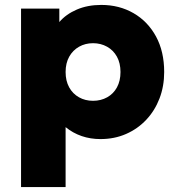

<svg xmlns="http://www.w3.org/2000/svg" viewBox="-20 -550 712 780"><path d="M65.5 210V-515H221V-460.5Q248.5 -492.5 292.2 -511.2Q336 -530 391.5 -530Q464.5 -530 522.5 -496.5Q580.5 -463 613.8 -401.8Q647 -340.5 647 -257.5Q647 -199.5 628 -150Q609 -100.5 574.2 -63.5Q539.5 -26.5 492.2 -5.8Q445 15 388 15Q347.5 15 311.8 2.8Q276 -9.5 246.5 -33.5V210ZM358 -140.5Q390 -140.5 415.5 -154.8Q441 -169 455.2 -195.2Q469.5 -221.5 469.5 -257.5Q469.5 -293.5 455 -319.8Q440.5 -346 415 -360.2Q389.5 -374.5 358 -374.5Q326.5 -374.5 301.2 -360.2Q276 -346 261.2 -319.8Q246.5 -293.5 246.5 -257.5Q246.5 -221.5 261 -195.2Q275.5 -169 300.8 -154.8Q326 -140.5 358 -140.5Z"/></svg>

Font: Geologica Thin Cursive ExtraBold
Style: Regular
Weight: 800
Version: Version 1.010;gftools[0.9.28]